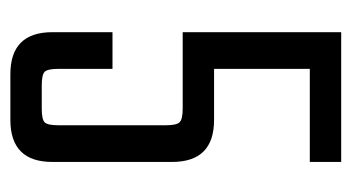

<svg xmlns="http://www.w3.org/2000/svg" viewBox="-170 -492 662 361"><g transform="rotate(90 160.5 -311.0)"><path d="M284 -563H109V-383H205Q284 -383 284 -304V-79Q284 0 205 0H119Q40 0 40 -79V-192H109V-90Q109 -70 114.5 -64.5Q120 -59 140 -59H184Q204 -59 209.5 -64.5Q215 -70 215 -90V-293Q215 -312 209.5 -318Q204 -324 184 -324H40V-622H284Z"/></g></svg>

Font: Teko Light
Style: Regular
Weight: 300
Designer: Manushi Parikh, Jonny Pinhorn
Foundry: Indian Type Foundry
Version: Version 1.105;PS 1.0;hotconv 1.0.78;makeotf.lib2.5.61930; tt